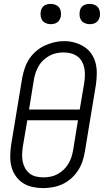

<svg xmlns="http://www.w3.org/2000/svg" viewBox="-20 -957 540 985"><path d="M201 8Q173 8 146 2Q119 -4 97 -18.5Q75 -33 60 -55Q45 -77 38.5 -102.5Q32 -128 32.5 -156.5Q33 -185 37 -213L94 -558Q99 -583 107 -607.5Q115 -632 129.5 -654Q144 -676 164.5 -694Q185 -712 209 -723Q233 -734 258 -740Q283 -746 309 -746Q337 -746 363.5 -738.5Q390 -731 412 -717Q434 -703 449 -681Q464 -659 470.5 -633Q477 -607 476.5 -578.5Q476 -550 472 -522L415 -177Q411 -152 402.5 -127.5Q394 -103 379.5 -81Q365 -59 344.5 -41Q324 -23 300 -12Q276 -1 250.5 3.5Q225 8 201 8ZM129 -395H389L412 -531Q415 -551 415.5 -570.5Q416 -590 412.5 -608Q409 -626 400 -642Q391 -658 376 -668.5Q361 -679 343 -683.5Q325 -688 305 -688Q287 -688 268.5 -684Q250 -680 233.5 -671Q217 -662 202.5 -648.5Q188 -635 178.5 -618.5Q169 -602 163 -584.5Q157 -567 154 -549ZM202 -47Q220 -47 238.5 -50.5Q257 -54 274 -63Q291 -72 305.5 -85.5Q320 -99 330 -115.5Q340 -132 346 -150Q352 -168 355 -186L380 -340H120L97 -204Q94 -184 93.5 -165Q93 -146 96.5 -128Q100 -110 109 -94Q118 -78 132 -67Q146 -56 164.5 -51.5Q183 -47 202 -47ZM440 -833Q428 -833 416.5 -837.5Q405 -842 398 -851Q391 -860 389 -872.5Q387 -885 389 -898Q390 -906 394.5 -914.5Q399 -923 406.5 -928Q414 -933 423 -935Q432 -937 440 -937Q453 -937 464.5 -932.5Q476 -928 483 -919Q490 -910 492 -897.5Q494 -885 492 -872Q490 -864 485.5 -855.5Q481 -847 473.5 -842Q466 -837 457.5 -835Q449 -833 440 -833ZM240 -833Q228 -833 216.5 -837.5Q205 -842 198 -851Q191 -860 189 -872.5Q187 -885 189 -898Q190 -906 194.5 -914.5Q199 -923 206.5 -928Q214 -933 223 -935Q232 -937 240 -937Q253 -937 264.5 -932.5Q276 -928 283 -919Q290 -910 292 -897.5Q294 -885 292 -872Q290 -864 285.5 -855.5Q281 -847 273.5 -842Q266 -837 257.5 -835Q249 -833 240 -833Z"/></svg>

Font: Iosevka Curly Light Oblique
Style: Regular
Weight: 300
Italic angle: -9°
Monospace: yes
Designer: Belleve Invis
Foundry: Belleve Invis
Version: Version 11.1.0; ttfautohint (v1.8.3)